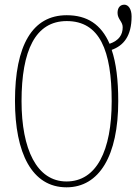

<svg xmlns="http://www.w3.org/2000/svg" viewBox="-20 -790 593 820"><path d="M264 10C404 10 485 -125 485 -358C485 -448 476 -521 457 -577C507 -595 542 -635 542 -720C542 -750 529 -770 511 -770C494 -770 482 -758 482 -735C482 -708 504 -698 504 -674C504 -641 488 -617 448 -603C412 -686 352 -725 265 -725C118 -725 44 -596 44 -359C44 -137 116 10 264 10ZM264 -15C137 -15 72 -153 72 -358C72 -574 131 -700 265 -700C406 -700 457 -574 457 -358C457 -146 392 -15 264 -15Z"/></svg>

Font: Noto Serif ExtraCondensed Thin
Style: Regular
Weight: 100
Width: 2
Designer: Monotype Design Team
Foundry: Monotype Imaging Inc.
Version: Version 2.013